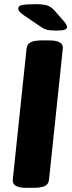

<svg xmlns="http://www.w3.org/2000/svg" viewBox="-20 -895 342 917"><path d="M105 2Q37 2 41 -37L107 -664Q109 -684 126 -693Q143 -702 179 -702H215Q284 -702 280 -663L214 -36Q212 -16 195 -7Q178 2 141 2ZM251 -749Q217 -749 202 -753.5Q187 -758 172 -769L94 -822Q67 -840 67 -854Q67 -867 86 -871Q105 -875 150 -875Q190 -875 208 -868Q226 -861 240 -845L290 -788Q296 -779 298 -774Q300 -769 300 -765Q300 -757 289 -753Q278 -749 251 -749Z"/></svg>

Font: Asap Semi Expanded Semi Expanded ExtraBold
Style: Italic
Weight: 800
Width: 6
Italic angle: -6°
Designer: Pablo Cosgaya
Foundry: Omnibus-Type
Version: Version 3.001; ttfautohint (v1.8.4.7-5d5b)